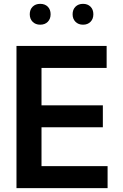

<svg xmlns="http://www.w3.org/2000/svg" viewBox="-20 -969 634 989"><path d="M64.9 0V-732.4H529.3V-619.1H193.8V-426.3H509.8V-313.5H193.8V-113.3H534.2V0ZM407.7 -841.8Q383.8 -841.8 368.9 -856.7Q354 -871.6 354 -895.5Q354 -919.9 368.9 -934.6Q383.8 -949.2 407.7 -949.2Q431.6 -949.2 446.3 -934.6Q460.9 -919.9 460.9 -895.5Q460.9 -871.6 446.3 -856.7Q431.6 -841.8 407.7 -841.8ZM187 -841.8Q163.1 -841.8 148.2 -856.7Q133.3 -871.6 133.3 -895.5Q133.3 -919.9 148.2 -934.6Q163.1 -949.2 187 -949.2Q211.4 -949.2 226.1 -934.6Q240.7 -919.9 240.7 -895.5Q240.7 -871.6 226.1 -856.7Q211.4 -841.8 187 -841.8Z"/></svg>

Font: Kumbh Sans SemiBold
Style: Regular
Weight: 600
Version: Version 1.005